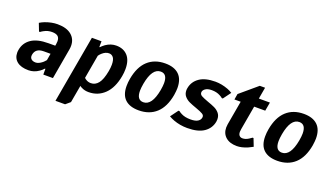

<svg xmlns="http://www.w3.org/2000/svg" viewBox="-73 -1148 3226 1875"><g transform="rotate(20 1540.0 -210.0)"><path d="M37 -115Q37 -130 40 -145Q53 -220 115.5 -262.5Q178 -305 293 -305H363L366 -320Q369 -338 369 -352Q369 -388 349.5 -404Q330 -420 289 -420Q245 -420 209 -400Q191 -391 177 -380H167L136 -460Q163 -476 187 -485Q254 -510 314 -510Q408 -510 458.5 -468Q509 -426 509 -356Q509 -338 506 -320L450 0H350V-60H345Q325 -38 305 -25Q255 10 198 10Q120 10 78.5 -23.5Q37 -57 37 -115ZM306 -115Q319 -126 335 -145L347 -215H277Q192 -215 180 -145Q179 -141 179 -132Q179 -111 194.5 -98Q210 -85 239 -85Q268 -85 306 -115Z M673 -500H773L772 -440H777Q790 -455 817 -475Q868 -510 924 -510Q999 -510 1042.5 -463Q1086 -416 1086 -325Q1086 -288 1079 -250Q1056 -122 988 -56Q920 10 823 10Q783 10 753 -5Q737 -12 728 -20L696 160L649 200H549ZM939 -250Q946 -288 946 -319Q946 -369 929 -392Q912 -415 883 -415Q848 -415 814 -385Q799 -372 787 -355L744 -110Q751 -101 762 -95Q785 -80 814 -80Q859 -80 890.5 -119Q922 -158 939 -250Z M1152 -174Q1152 -211 1159 -250Q1182 -380 1252.5 -445Q1323 -510 1434 -510Q1527 -510 1576.5 -463Q1626 -416 1626 -323Q1626 -296 1619 -250Q1596 -120 1525 -55Q1454 10 1343 10Q1250 10 1201 -36Q1152 -82 1152 -174ZM1479 -250Q1487 -296 1487 -325Q1487 -420 1419 -420Q1330 -420 1299 -250Q1291 -204 1291 -175Q1291 -80 1359 -80Q1448 -80 1479 -250Z M1705 -15Q1678 -25 1652 -40L1711 -120H1721Q1735 -109 1753 -100Q1791 -80 1849 -80Q1899 -80 1924 -95.5Q1949 -111 1953 -136Q1958 -159 1936 -172.5Q1914 -186 1863 -204Q1817 -220 1787 -234Q1757 -248 1736 -272.5Q1715 -297 1715 -334Q1715 -347 1718 -360Q1731 -428 1790 -469Q1849 -510 1954 -510Q2019 -510 2086 -485Q2108 -477 2136 -460L2077 -380H2067Q2051 -393 2036 -400Q2000 -420 1949 -420Q1906 -420 1882.5 -403Q1859 -386 1859 -364Q1859 -343 1880.5 -331Q1902 -319 1949 -302Q1995 -286 2025 -272Q2055 -258 2076 -233Q2097 -208 2097 -170Q2097 -155 2095 -146Q2082 -74 2021 -32Q1960 10 1848 10Q1772 10 1705 -15Z M2205 -126Q2205 -142 2208 -160L2252 -410H2187L2197 -470L2374 -620H2429L2408 -500H2523L2507 -410H2392L2348 -160Q2345 -145 2345 -132Q2345 -106 2357 -93Q2369 -80 2389 -80Q2421 -80 2452 -100Q2466 -109 2481 -120H2491L2522 -40Q2493 -24 2472 -15Q2412 10 2363 10Q2289 10 2247 -27Q2205 -64 2205 -126Z M2592 -174Q2592 -211 2599 -250Q2622 -380 2692.5 -445Q2763 -510 2874 -510Q2967 -510 3016.5 -463Q3066 -416 3066 -323Q3066 -296 3059 -250Q3036 -120 2965 -55Q2894 10 2783 10Q2690 10 2641 -36Q2592 -82 2592 -174ZM2919 -250Q2927 -296 2927 -325Q2927 -420 2859 -420Q2770 -420 2739 -250Q2731 -204 2731 -175Q2731 -80 2799 -80Q2888 -80 2919 -250Z"/></g></svg>

Font: Scada
Style: Bold Italic
Weight: 700
Italic angle: -10°
Version: Version 4.000